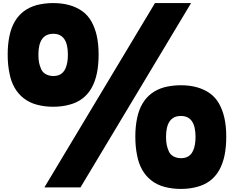

<svg xmlns="http://www.w3.org/2000/svg" viewBox="-20 -1220 1523 1250"><path d="M30 -866Q30 -930 41.5 -985.5Q53 -1041 77 -1081Q100 -1120 135 -1146.5Q170 -1173 219 -1187Q243 -1193 269.5 -1196.5Q296 -1200 326 -1200Q383 -1200 430.5 -1187Q478 -1174 516 -1147Q552 -1121 575 -1080.5Q598 -1040 610 -987Q622 -933 622 -866Q622 -798 611 -744Q600 -690 576 -647Q552 -605 516 -578Q480 -551 434 -539Q385 -525 326 -525Q271 -525 221.5 -538Q172 -551 136 -579Q98 -608 74.5 -650Q51 -692 42 -742Q36 -769 33 -800Q30 -831 30 -866ZM504 0H269L989 -1200H1224ZM230 -864Q230 -832 234.5 -811.5Q239 -791 246 -775Q252 -758 265 -746.5Q278 -735 292 -731Q300 -728 308.5 -726.5Q317 -725 327 -725Q366 -725 388 -747Q410 -769 418 -814Q422 -836 422 -864Q422 -1000 327 -1000Q230 -1000 230 -864ZM861 -331Q861 -395 872.5 -450.5Q884 -506 908 -546Q931 -585 966 -611.5Q1001 -638 1050 -652Q1074 -658 1100.5 -661.5Q1127 -665 1157 -665Q1214 -665 1261.5 -652Q1309 -639 1347 -612Q1383 -586 1406 -545.5Q1429 -505 1441 -452Q1453 -398 1453 -331Q1453 -263 1442 -209Q1431 -155 1407 -112Q1383 -70 1347 -43Q1311 -16 1265 -4Q1216 10 1157 10Q1102 10 1052.5 -3Q1003 -16 967 -44Q929 -73 905.5 -115Q882 -157 873 -207Q867 -234 864 -265Q861 -296 861 -331ZM1061 -329Q1061 -297 1065.5 -276.5Q1070 -256 1077 -240Q1083 -223 1096 -211.5Q1109 -200 1123 -196Q1131 -193 1139.5 -191.5Q1148 -190 1158 -190Q1197 -190 1219 -212Q1241 -234 1249 -279Q1253 -301 1253 -329Q1253 -465 1158 -465Q1061 -465 1061 -329Z"/></svg>

Font: Boldonse
Style: Regular
Weight: 400
Designer: Universitype Foundry
Foundry: Universitype Foundry
Version: Version 1.000; ttfautohint (v1.8.4.7-5d5b)